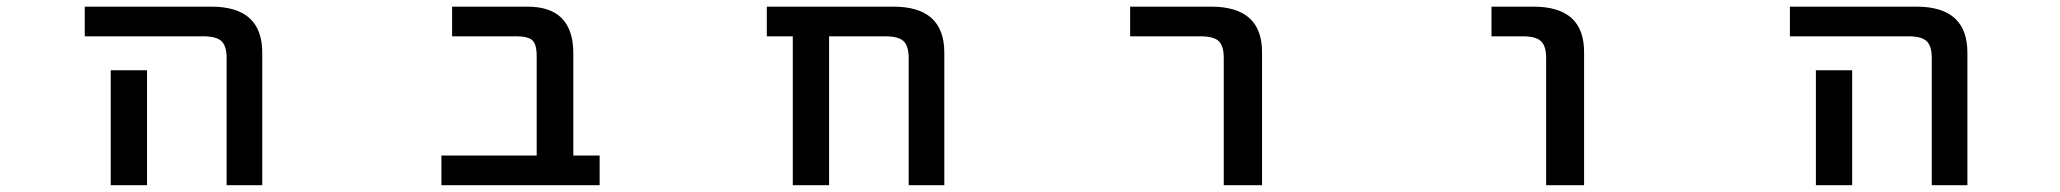

<svg xmlns="http://www.w3.org/2000/svg" viewBox="-20 -542 6040 563"><path d="M228.5 -435.5V-522.5H599.6Q749 -522.5 749 -387.7V1H644.5V-372.1Q644.5 -407.2 629.4 -421.4Q614.3 -435.5 576.2 -435.5ZM411.1 -335.9V-101.6V1H304.7V-101.6V-335.9Z M1553.7 -377.9Q1553.7 -412.1 1541 -423.8Q1528.3 -435.5 1495.1 -435.5H1305.7V-522.5H1526.4Q1660.2 -522.5 1661.1 -387.7V-85.9H1738.3V1H1274.4V-85.9H1553.7Z M2644.5 -372.1Q2644.5 -407.2 2629.4 -421.4Q2614.3 -435.5 2576.2 -435.5H2411.1V1H2304.7V-435.5H2228.5V-522.5H2599.6Q2749 -522.5 2749 -387.7V1H2644.5Z M3293.9 -435.5V-522.5H3531.2Q3681.6 -522.5 3680.7 -387.7V1H3568.4V-372.1Q3568.4 -408.2 3553.2 -421.9Q3538.1 -435.5 3500 -435.5Z M4353.5 -435.5V-522.5H4476.6Q4626 -522.5 4625 -387.7V1H4513.7V-372.1Q4513.7 -407.2 4498.5 -421.4Q4483.4 -435.5 4445.3 -435.5Z M5228.5 -435.5V-522.5H5599.6Q5749 -522.5 5749 -387.7V1H5644.5V-372.1Q5644.5 -407.2 5629.4 -421.4Q5614.3 -435.5 5576.2 -435.5ZM5411.1 -335.9V-101.6V1H5304.7V-101.6V-335.9Z"/></svg>

Font: GenEi Gothic M SemiBold
Style: Regular
Weight: 500
Designer: o_tamon (Modified); [Source Han Sans]
Ryoko NISHIZUKA  (kana & ideographs); Paul D. Hunt (Latin, Greek & Cyrillic); Wenl
Version: Version 1.1a;Original Version 1.004